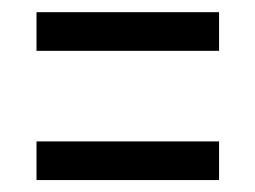

<svg xmlns="http://www.w3.org/2000/svg" viewBox="-20 -455 419 315"><path d="M339.4 -223V-159.6H39.9V-223ZM339.4 -435V-371.6H39.9V-435Z"/></svg>

Font: Georama ExtraCondensed Thin
Style: Regular
Weight: 100
Width: 2
Designer: Jean-Baptiste Levee
Foundry: Production Type
Version: Version 1.001